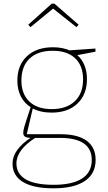

<svg xmlns="http://www.w3.org/2000/svg" viewBox="-20 -784 584 1040"><path d="M270 236Q160 236 104 201.5Q48 167 48 103Q48 63 74.5 27Q101 -9 150 -40L153 -37Q128 -37 117 -43Q106 -49 106 -63Q106 -70 107 -76.5Q108 -83 111.5 -96Q115 -109 123.5 -135Q132 -161 147 -206L150 -201Q113 -223 93.5 -260.5Q74 -298 74 -347Q74 -431 126 -479.5Q178 -528 267 -528Q321 -528 362 -509L351 -511L497 -521V-504L392 -484L396 -488Q423 -465 437 -431.5Q451 -398 451 -356Q451 -272 399.5 -223Q348 -174 259 -174Q199 -174 154 -198L159 -203L123 -49L118 -57H309Q401 -57 449.5 -21.5Q498 14 498 82Q498 157 439.5 196.5Q381 236 270 236ZM270 217Q372 217 424.5 183Q477 149 477 82Q477 23 434 -7Q391 -37 305 -37H162L175 -40Q69 27 69 101Q69 158 119.5 187.5Q170 217 270 217ZM260 -193Q340 -193 385 -235.5Q430 -278 430 -354Q430 -428 387 -468.5Q344 -509 265 -509Q185 -509 140.5 -467Q96 -425 96 -348Q96 -275 139 -234Q182 -193 260 -193ZM145 -637 133 -650 260 -764H275L406 -650L394 -637L263 -741H272Z"/></svg>

Font: Bitter Thin Thin
Style: Regular
Weight: 250
Version: Version 2.002